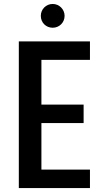

<svg xmlns="http://www.w3.org/2000/svg" viewBox="-20 -949 539 969"><path d="M434 -647V-740H75V0H434V-93H189V-328H402V-421H189V-647ZM186 -869C186 -835 212 -809 246 -809C279 -809 306 -835 306 -869C306 -902 279 -929 246 -929C212 -929 186 -902 186 -869Z"/></svg>

Font: Malmofest Medium
Style: Regular
Weight: 500
Designer: Jonny Pinhorn (Poppins), Kolossal
Version: Version 1.004;Glyphs 3.1.2 (3151)